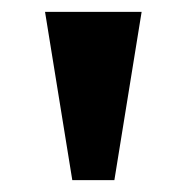

<svg xmlns="http://www.w3.org/2000/svg" viewBox="-20 -819 314 324"><path d="M56 -799 102 -515H173L219 -799Z"/></svg>

Font: Noto Serif Sinhala Condensed ExtraBold
Style: Regular
Weight: 800
Width: 3
Designer: Jelle Bosma - Monotype Design Team
Foundry: Monotype Imaging Inc.
Version: Version 2.007